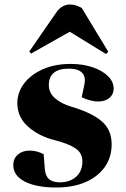

<svg xmlns="http://www.w3.org/2000/svg" viewBox="-20 -819 558 853"><path d="M246 -9Q291 -9 318.5 -34Q346 -59 346 -102Q346 -139 316 -159.5Q286 -180 224 -196Q152 -214 104.5 -256.5Q57 -299 57 -361Q57 -408 86.5 -447.5Q116 -487 169.5 -511Q223 -535 294 -535Q347 -535 390.5 -520.5Q434 -506 459.5 -481Q485 -456 485 -425Q485 -400 466 -384Q447 -368 416 -368Q399 -368 379 -373.5Q359 -379 343 -387L355 -444Q362 -478 344.5 -496Q327 -514 286 -514Q197 -514 197 -441Q197 -406 225 -382Q253 -358 297 -345Q386 -319 431 -281Q476 -243 476 -178Q476 -120 445.5 -77Q415 -34 360 -10Q305 14 230 14Q141 14 90 -12.5Q39 -39 39 -85Q39 -115 59.5 -132.5Q80 -150 112 -150Q143 -150 174 -134L179 -70Q181 -38 197.5 -23.5Q214 -9 246 -9ZM461 -589 451 -579 290 -678 118 -581 110 -590 229 -762Q241 -781 257.5 -790Q274 -799 290 -799Q304 -799 317 -795Q330 -791 343 -784Z"/></svg>

Font: Literata 72pt ExtraBold
Style: Italic
Weight: 800
Italic angle: -2°
Designer: Latin by Veronika Burian and Jose Scaglione. Greek by Irene Vlachou. Cyrillic by Vera Evstafieva
Foundry: TypeTogether
Version: Version 3.002